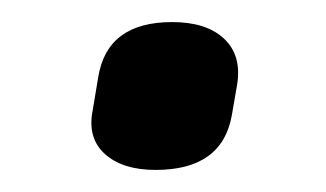

<svg xmlns="http://www.w3.org/2000/svg" viewBox="-20 -345 295 174"><path d="M121 -191Q91 -191 75 -205.5Q59 -220 64 -245L69 -275Q77 -325 136 -325Q167 -325 183 -310Q199 -295 195 -269L190 -240Q181 -191 121 -191Z"/></svg>

Font: Sofia Sans SemiBold
Style: Italic
Weight: 600
Italic angle: -9°
Designer: Botio Nikoltchev, Ani Petrova
Foundry: lettersoup
Version: Version 4.100-B